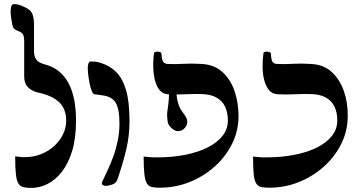

<svg xmlns="http://www.w3.org/2000/svg" viewBox="-20 -904 1743 937"><path d="M54 -141Q68 -140 76 -138.5Q84 -137 99 -137Q144 -137 181 -152Q218 -167 245.5 -192.5Q273 -218 288 -249.5Q303 -281 303 -314Q303 -373 268.5 -405.5Q234 -438 163 -453Q139 -458 118.5 -476.5Q98 -495 98 -532Q98 -561 98 -588.5Q98 -616 98 -644.5Q98 -673 98 -703Q98 -732 89 -740.5Q80 -749 64 -755Q51 -759 45.5 -768.5Q40 -778 36 -807Q33 -824 32 -841.5Q31 -859 34.5 -871.5Q38 -884 48 -884Q66 -884 85.5 -876Q105 -868 119 -859Q135 -848 140.5 -828.5Q146 -809 146 -786Q146 -755 146 -716Q146 -677 146 -651Q146 -630 156.5 -614Q167 -598 201 -589Q274 -570 312.5 -501.5Q351 -433 351 -315Q351 -230 332.5 -168.5Q314 -107 282.5 -66.5Q251 -26 212.5 -6.5Q174 13 133 13Q108 13 93 9Q78 5 69.5 -9Q61 -23 57.5 -54.5Q54 -86 54 -141Z M495 3Q489 3 481.5 -1Q474 -5 479 -17Q491 -43 505.5 -74Q520 -105 533 -140.5Q546 -176 554.5 -217Q563 -258 563 -303Q563 -373 544 -403.5Q525 -434 477 -439Q468 -441 458.5 -442Q449 -443 440 -444Q434 -445 427.5 -461Q421 -477 416.5 -501Q412 -525 409.5 -548.5Q407 -572 410 -588Q413 -604 422 -604Q433 -604 444.5 -603Q456 -602 472 -597Q517 -583 548 -551.5Q579 -520 595.5 -463Q612 -406 612 -313Q612 -241 596 -174Q580 -107 553 -28Q547 -10 528 -3.5Q509 3 495 3Z M840 -480Q840 -435 847 -408.5Q854 -382 864 -367Q874 -352 882.5 -340.5Q891 -329 894 -313Q895 -294 881.5 -279Q868 -264 847 -264Q839 -264 828 -270.5Q817 -277 808 -288.5Q799 -300 798 -312Q794 -339 796.5 -358.5Q799 -378 802 -400Q805 -422 805 -453ZM760 12Q735 12 720 8.5Q705 5 696.5 -9.5Q688 -24 684.5 -55Q681 -86 681 -140Q695 -139 706 -137.5Q717 -136 746 -136Q821 -136 884 -148.5Q947 -161 993.5 -184.5Q1040 -208 1066 -241Q1092 -274 1092 -316Q1092 -356 1078 -384.5Q1064 -413 1034.5 -429Q1005 -445 958 -445Q930 -446 886.5 -444Q843 -442 801 -444Q775 -445 759.5 -463.5Q744 -482 736.5 -511Q729 -540 728 -575.5Q727 -611 732 -646Q733 -650 741.5 -651.5Q750 -653 759 -650.5Q768 -648 768 -642Q769 -618 774.5 -606Q780 -594 796 -592Q835 -590 874.5 -592.5Q914 -595 963 -592Q1025 -589 1065 -553Q1105 -517 1124.5 -460Q1144 -403 1144 -337Q1144 -266 1113 -203Q1082 -140 1028 -91.5Q974 -43 905 -15.5Q836 12 760 12Z M1294 12Q1269 12 1254 8.5Q1239 5 1230 -9.5Q1221 -24 1218 -55Q1215 -86 1215 -140Q1229 -139 1240 -137.5Q1251 -136 1280 -136Q1354 -136 1417.5 -148.5Q1481 -161 1527.5 -184.5Q1574 -208 1600 -241Q1626 -274 1626 -316Q1626 -356 1612 -384.5Q1598 -413 1568.5 -429Q1539 -445 1491 -445Q1464 -446 1420.5 -444Q1377 -442 1335 -444Q1309 -445 1293.5 -463.5Q1278 -482 1270 -511Q1262 -540 1261.5 -575.5Q1261 -611 1266 -646Q1267 -650 1275.5 -651.5Q1284 -653 1293 -650.5Q1302 -648 1302 -642Q1303 -618 1308 -606Q1313 -594 1329 -592Q1369 -590 1408 -592.5Q1447 -595 1497 -592Q1559 -589 1598.5 -553Q1638 -517 1658 -460Q1678 -403 1677 -337Q1677 -266 1646 -203Q1615 -140 1561 -91.5Q1507 -43 1438.5 -15.5Q1370 12 1294 12Z"/></svg>

Font: Noto Rashi Hebrew SemiBold
Style: Regular
Weight: 600
Version: Version 1.006